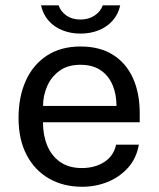

<svg xmlns="http://www.w3.org/2000/svg" viewBox="-20 -705 607 735"><path d="M144.6 -237Q144.4 -187.9 160.7 -148.2Q176.9 -108.6 210.1 -85.1Q243.2 -61.7 293.4 -61.7Q342.9 -61.7 378.7 -84.5Q414.6 -107.3 424.6 -151.1H511.6Q502.3 -98.5 469.8 -62.5Q437.2 -26.5 391.3 -8.2Q345.4 10 295.1 10Q222.8 10 167.8 -21.4Q112.8 -52.9 81.9 -111.9Q51 -170.9 51 -253.3Q51 -334.9 79 -396.5Q107 -458.2 160.2 -492.6Q213.3 -527 288.5 -527Q361.5 -527 411.9 -495.6Q462.3 -464.2 488.6 -406.8Q514.9 -349.3 514.9 -270.8V-237ZM144.9 -299.4H426Q426 -343.8 410.9 -379.6Q395.8 -415.4 365.2 -436.2Q334.6 -457 287.8 -457Q239.2 -457 207.5 -433.7Q175.7 -410.5 160.2 -374.2Q144.6 -337.9 144.9 -299.4ZM440.2 -684.6Q432.7 -650.5 411.3 -626.3Q389.9 -602.1 358.2 -589.2Q326.4 -576.4 287.8 -576.4Q251.2 -576.4 219.6 -588.8Q188 -601.1 166.4 -625.4Q144.8 -649.6 137.1 -684.6H204.2Q212.5 -660.8 234.3 -645.5Q256.1 -630.2 287.8 -630.2Q319.3 -630.2 342.1 -645.5Q364.8 -660.8 373.6 -684.6Z"/></svg>

Font: Public Sans Thin
Style: Regular
Weight: 100
Designer: The Public Sans project authors (U.S. Web Design System). Libre Franklin designed by Pablo Impallari and Rodrigo Fuenzal
Version: Version 1.008